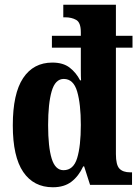

<svg xmlns="http://www.w3.org/2000/svg" viewBox="-20 -780 590 810"><path d="M203 10Q122 10 78 -54.5Q34 -119 34 -251Q34 -385 77.5 -450.5Q121 -516 201 -516Q246 -516 273.5 -495Q301 -474 318 -441H322Q321 -455 321 -486.5Q321 -518 321 -545V-579H199V-629H321V-644Q321 -685 301.5 -696Q282 -707 255 -707H247V-760H469V-629H539V-579H469V-130Q469 -84 484 -68.5Q499 -53 529 -53H537V0H360L335 -78H331Q312 -37 281.5 -13.5Q251 10 203 10ZM248 -62Q290 -62 305.5 -113Q321 -164 321 -253Q321 -341 305.5 -394Q290 -447 249 -447Q213 -447 198 -395Q183 -343 183 -252Q183 -160 198 -111Q213 -62 248 -62Z"/></svg>

Font: Noto Serif Ethiopic ExtraCondensed ExtraBold
Style: Regular
Weight: 800
Width: 2
Designer: Monotype Design Team
Foundry: Monotype Imaging Inc.
Version: Version 2.102; ttfautohint (v1.8.4.7-5d5b)